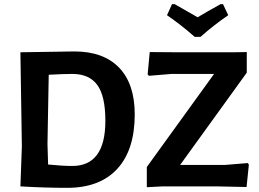

<svg xmlns="http://www.w3.org/2000/svg" viewBox="-20 -895 1242 922"><path d="M1051 -875 1076 -822Q1007 -775 943 -718H915Q849 -776 782 -822L806 -875H819Q908 -824 929 -812Q967 -835 1039 -875ZM337 -648Q477 -648 552 -570Q627 -492 627 -346Q627 -175 543 -84Q459 7 303 7Q193 7 78 0L85 -192L78 -644ZM1165 -645V-546L845 -103H1061L1170 -112L1175 -104L1164 3L1018 0H762L685 4V-93L1008 -540H804L695 -531L689 -538L699 -645L829 -644H1103ZM208 -204 211 -105Q281 -98 327 -98Q486 -98 486 -315Q486 -433 447.5 -486.5Q409 -540 327 -540Q286 -540 214 -536Z"/></svg>

Font: Alegreya Sans SC
Style: Bold
Weight: 700
Designer: Juan Pablo del Peral
Foundry: Huerta Tipografica
Version: Version 2.007